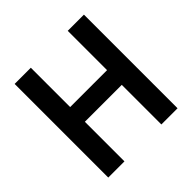

<svg xmlns="http://www.w3.org/2000/svg" viewBox="-180 -858 1015 1015"><g transform="rotate(-45 328.0 -350.0)"><path d="M69 0V-700H190V-406H466V-700H587V0H466V-296H190V0Z"/></g></svg>

Font: Space Grotesk Light SemiBold
Style: Regular
Weight: 600
Version: Version 2.000